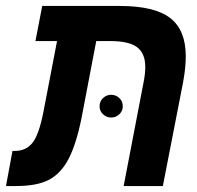

<svg xmlns="http://www.w3.org/2000/svg" viewBox="-43 -626 663 646"><path d="M148.9 -487.8H76.2L99.1 -606H358.9Q477.1 -606 529.5 -565.4Q582 -524.9 582 -437Q582 -397.9 573.2 -350.1L504.9 0H373L439.9 -348.1Q445.8 -377.9 445.8 -400.9Q445.8 -445.8 418.7 -466.8Q391.6 -487.8 328.1 -487.8H280.8L231.9 -231.9Q213.9 -141.6 188.2 -92.3Q162.6 -43 122.6 -21.5Q82.5 0 9.8 0H-22.9L-1 -118.2H6.8Q44.4 -118.2 66.2 -145.3Q87.9 -172.4 103 -249ZM292 -268.1Q292 -285.2 303.7 -296.1Q315.4 -307.1 331.1 -307.1Q346.7 -307.1 358.4 -296.1Q370.1 -285.2 370.1 -268.1Q370.1 -252.4 358.4 -241.5Q346.7 -230.5 331.1 -230.5Q315.4 -230.5 303.7 -241.5Q292 -252.4 292 -268.1Z"/></svg>

Font: Cousine
Style: Bold Italic
Weight: 700
Italic angle: -12°
Monospace: yes
Designer: Steve Matteson
Foundry: Ascender Corporation
Version: Version 1.20